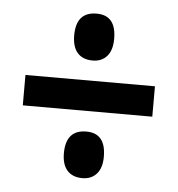

<svg xmlns="http://www.w3.org/2000/svg" viewBox="-43 -642 536 579"><g transform="rotate(5 225.5 -353.0)"><path d="M227 -460Q197 -460 181 -478Q165 -496 165 -531Q165 -602 227 -602Q286 -602 286 -531Q286 -496 270 -478Q254 -460 227 -460ZM29 -307V-399H421V-307ZM227 -104Q197 -104 181 -122Q165 -140 165 -174Q165 -245 227 -245Q286 -245 286 -174Q286 -140 270 -122Q254 -104 227 -104Z"/></g></svg>

Font: Noto Sans Gujarati UI ExtraCondensed SemiBold
Style: Regular
Weight: 600
Width: 2
Designer: Jelle Bosma - Monotype Design Team, Universal Thirst
Foundry: Monotype Imaging Inc.
Version: Version 2.106; ttfautohint (v1.8.4.7-5d5b)